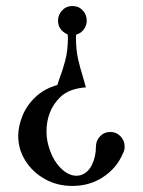

<svg xmlns="http://www.w3.org/2000/svg" viewBox="-20 -610 478 643"><path d="M222.2 12.7Q171.4 12.7 130.4 -10.3Q89.4 -33.2 65.2 -71.5Q41 -109.9 41 -155.3Q41 -185.5 54.7 -220.7Q68.4 -255.9 98.1 -284.4Q127.9 -313 171.9 -325.2L178.7 -345.7Q189 -371.6 198.2 -406Q207.5 -440.4 207.5 -486.3Q207.5 -494.6 204.6 -495.6Q174.3 -510.3 174.3 -541Q174.3 -560.5 188 -575.2Q201.7 -589.8 222.2 -589.8Q243.7 -589.8 257.1 -575.2Q270.5 -560.5 270.5 -541Q270.5 -525.4 261.2 -512.2Q252 -499 236.3 -494.6Q234.4 -493.7 234.4 -485.4Q234.4 -443.4 241.5 -412.4Q248.5 -381.3 256.8 -356Q262.2 -338.4 267.6 -317.4Q210.9 -313.5 181.2 -284.2Q135.7 -239.3 135.7 -168.9Q135.7 -151.9 139.2 -134.8Q151.9 -77.6 184.6 -45.9Q209.5 -21.5 236.3 -21.5Q242.2 -21.5 248.5 -22.9Q274.4 -30.3 287.8 -57.9Q301.3 -85.4 301.3 -119.1Q301.3 -138.7 314.9 -153.3Q328.6 -168 349.6 -168Q370.1 -168 383.8 -153.3Q397.5 -138.7 397.5 -119.1Q397.5 -106.4 391.6 -96.2Q371.6 -47.9 326.2 -17.6Q280.8 12.7 222.2 12.7Z"/></svg>

Font: Quaaykop
Style: Medium
Weight: 500
Designer: Tup Wanders
Foundry: Free font, DO NOT SELL
Version: Version 1.00;July 31, 2023;FontCreator 11.5.0.2430 64-bit